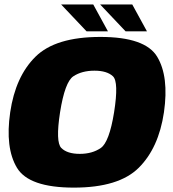

<svg xmlns="http://www.w3.org/2000/svg" viewBox="-20 -850 789 876"><path d="M317 6Q522 6 613 -84.5Q704 -175 728 -337.5Q751.5 -500.5 697.2 -591Q643 -681.5 438 -681.5Q233 -681.5 141.8 -591.2Q50.5 -501 26.5 -337.5Q3 -175.5 57.2 -84.8Q111.5 6 317 6ZM344 -148Q286.5 -148 259.8 -174.8Q233 -201.5 254 -337.5Q276 -476.5 314.8 -502Q353.5 -527.5 411 -527.5Q468 -527.5 495.2 -502Q522.5 -476.5 500.5 -337.5Q478.5 -201.5 439.8 -174.8Q401 -148 344 -148ZM553 -707H650.5L583.5 -829.5H437ZM375 -707H472.5L405.5 -829.5H259Z"/></svg>

Font: Anybody Thin Black
Style: Italic
Weight: 900
Italic angle: -10°
Version: Version 1.113;gftools[0.9.25]